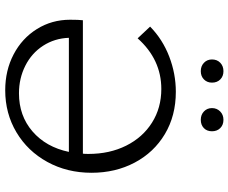

<svg xmlns="http://www.w3.org/2000/svg" viewBox="-92 -800 897 754"><g transform="rotate(90 357.0 -422.5)"><path d="M213 -806Q213 -826 226 -838.5Q239 -851 259 -851Q279 -851 291.5 -838.5Q304 -826 304 -806Q304 -787 291.5 -774.5Q279 -762 259 -762Q239 -762 226 -774.5Q213 -787 213 -806ZM404 -806Q404 -825 417 -838Q430 -851 450 -851Q470 -851 482.5 -838.5Q495 -826 495 -806Q495 -786 482.5 -774Q470 -762 450 -762Q430 -762 417 -774.5Q404 -787 404 -806ZM658 -333Q658 -237 615.5 -159.5Q573 -82 499 -38Q425 6 334 6Q256 6 193 -27Q130 -60 93.5 -118.5Q57 -177 57 -249Q57 -282 59 -299H583Q584 -306 584 -321Q584 -404 551.5 -469Q519 -534 461 -570.5Q403 -607 329 -607Q213 -607 130 -514L84 -563Q134 -612 201.5 -638Q269 -664 340 -664Q434 -664 506 -621Q578 -578 618 -502.5Q658 -427 658 -333ZM576 -244H128Q130 -188 159 -143Q188 -98 237.5 -73Q287 -48 346 -48Q434 -48 495.5 -101Q557 -154 576 -244Z"/></g></svg>

Font: Ysabeau Infant
Style: Regular
Weight: 400
Designer: Christian Thalmann (Catharsis Fonts)
Version: Version 0.003